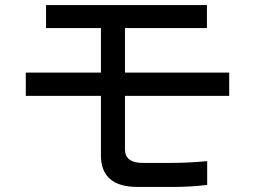

<svg xmlns="http://www.w3.org/2000/svg" viewBox="-20 -670 1002 759"><path d="M661 69H524Q379 69 379 -56V-291H82V-383H379V-559H162V-650H798V-559H474V-383H886V-291H474V-80Q474 -26 544 -26H656Q726 -26 799 -33V61Q737 69 661 69Z"/></svg>

Font: Gmarket Sans TTF Medium
Style: Regular
Weight: 500
Designer: Creative Director : Sungho Lee; Art Director : Kiwoong Choi; Project Manager : Sori Yang, Jongwook Yoon; Font Designer :
Foundry: Sandoll Inc.
Version: Version 1.000;hotconv 1.0.109;makeotfexe 2.5.65596